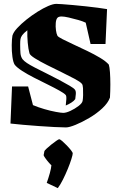

<svg xmlns="http://www.w3.org/2000/svg" viewBox="-20 -645 620 990"><path d="M34 -8 42 -199H125L150 -103Q176 -92 208.5 -82.5Q241 -73 268.5 -68Q296 -63 306 -63Q321 -63 343.5 -73.5Q366 -84 385 -98.5Q404 -113 406 -125Q408 -136 408.5 -154.5Q409 -173 408 -190.5Q407 -208 402 -213Q394 -223 365 -238.5Q336 -254 298 -272.5Q260 -291 223 -309.5Q186 -328 160.5 -344Q135 -360 132 -370Q126 -391 123 -425Q120 -459 121 -489Q102 -474 94.5 -463.5Q87 -453 85.5 -443Q84 -433 84 -416Q84 -388 85.5 -370.5Q87 -353 96 -340Q104 -330 119 -320Q134 -310 159 -297Q188 -282 221.5 -265.5Q255 -249 286 -232.5Q317 -216 339 -203Q361 -190 366 -183Q372 -176 371 -160.5Q370 -145 368 -134Q362 -125 348 -116Q334 -107 319 -101Q321 -115 322 -133.5Q323 -152 318 -156Q311 -164 286 -178Q261 -192 226.5 -209Q192 -226 156.5 -244Q121 -262 94 -279.5Q67 -297 56 -311Q48 -323 44 -352Q40 -381 40.5 -412.5Q41 -444 44 -461Q49 -479 69 -500.5Q89 -522 116.5 -544Q144 -566 173.5 -584.5Q203 -603 228.5 -614Q254 -625 270 -625Q277 -625 300.5 -623.5Q324 -622 356 -619Q388 -616 422 -612.5Q456 -609 485 -605Q514 -601 532 -598L524 -418H447L422 -528Q408 -535 383.5 -542Q359 -549 335 -554.5Q311 -560 298 -560Q282 -560 276 -553Q269 -545 267.5 -526.5Q266 -508 268.5 -489.5Q271 -471 276 -461Q279 -455 302.5 -443Q326 -431 359.5 -415.5Q393 -400 429.5 -382.5Q466 -365 496 -347Q526 -329 541 -312Q545 -300 547 -272Q549 -244 549 -209.5Q549 -175 547 -142Q537 -114 507.5 -86.5Q478 -59 440.5 -37Q403 -15 370 -1.5Q337 12 320 12Q298 12 260.5 10Q223 8 180.5 5Q138 2 99 -1.5Q60 -5 34 -8ZM278 325 221 298Q230 273 237 247.5Q244 222 245 207Q241 204 231 192.5Q221 181 213 169.5Q205 158 205 155L209 134Q210 131 220.5 121Q231 111 245 100Q259 89 270.5 81Q282 73 285 73Q290 73 301 82.5Q312 92 324.5 105Q337 118 346 129.5Q355 141 355 146Q355 153 348 175.5Q341 198 329.5 226Q318 254 304.5 281Q291 308 278 325Z"/></svg>

Font: Grenze Gotisch Black
Style: Regular
Weight: 900
Designer: Renata Polastri
Foundry: Omnibus-Type
Version: Version 1.001